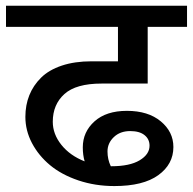

<svg xmlns="http://www.w3.org/2000/svg" viewBox="-35 -646 656 653"><path d="M354 -13.2Q288.6 -13.2 231.4 -32.5Q174.3 -51.8 135.3 -84.2Q96.2 -116.7 73.7 -159.4Q51.3 -202.1 51.3 -248.5Q51.3 -288.6 64.7 -322Q78.1 -355.5 104.7 -381.8Q131.3 -408.2 175.3 -422.9Q219.2 -437.5 276.4 -437.5H366.2V-554.7H-14.6V-626.5H601.1V-554.7H467.3V-361.8H310.5Q223.6 -361.8 184.1 -326.2Q144.5 -290.5 144.5 -231.9Q144.5 -189.9 173.8 -153.3Q203.1 -116.7 252.9 -97.2Q246.6 -118.2 246.6 -145Q246.6 -197.3 286.4 -233.2Q326.2 -269 396.5 -269Q468.8 -269 511.7 -233.4Q554.7 -197.8 554.7 -146Q554.7 -87.4 503.4 -50.3Q452.1 -13.2 354 -13.2ZM343.8 -80.6Q406.2 -80.6 439.9 -100.8Q473.6 -121.1 473.6 -150.4Q473.6 -172.9 456.5 -186.5Q439.5 -200.2 407.7 -200.2Q373.5 -200.2 352.1 -179.7Q330.6 -159.2 330.6 -130.9Q330.6 -104 341.8 -80.6Z"/></svg>

Font: Khula Semibold
Style: Regular
Weight: 600
Designer: Erin McLaughlin, Steve Matteson
Version: Version 1.000;PS 1.0;hotconv 1.0.72;makeotf.lib2.5.5900